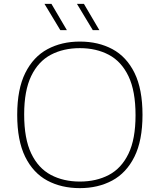

<svg xmlns="http://www.w3.org/2000/svg" viewBox="-20 -964 826 993"><path d="M393 9Q297.5 9 224.5 -30.2Q151.5 -69.5 110.2 -153.2Q69 -237 69 -370Q69 -503 110.8 -586.8Q152.5 -670.5 225.8 -709.8Q299 -749 393 -749Q488.5 -749 561.5 -709.8Q634.5 -670.5 675.8 -586.8Q717 -503 717 -370Q717 -237 675.2 -153.2Q633.5 -69.5 560.2 -30.2Q487 9 393 9ZM393 -25Q478 -25 543 -59.2Q608 -93.5 644.5 -169Q681 -244.5 681 -368Q681 -493.5 644.5 -569.8Q608 -646 543 -680.5Q478 -715 393 -715Q308 -715 243 -680.8Q178 -646.5 141.5 -571Q105 -495.5 105 -372Q105 -246.5 141.5 -170.2Q178 -94 243 -59.5Q308 -25 393 -25ZM460 -808 378 -944H414L494 -808ZM292 -808 210 -944H246L326 -808Z"/></svg>

Font: Encode Sans SC Expanded Thin
Style: Regular
Weight: 250
Width: 7
Designer: Multiple Designers
Foundry: Impallari Type
Version: Version 3.002